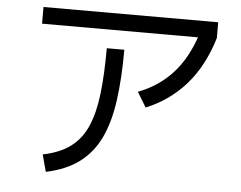

<svg xmlns="http://www.w3.org/2000/svg" viewBox="-53 -780 1105 880"><g transform="rotate(5 500.0 -340.0)"><path d="M618.7 -297.3 576.9 -366.3Q669.7 -401.2 733.8 -471Q797.8 -540.8 834.2 -652.2L851.6 -638.8H112.2V-715.6H916V-642.8Q876.7 -512.6 801.7 -427.1Q726.6 -341.6 618.7 -297.3ZM188.5 36.2 167.4 -42.2Q244.8 -57.7 293.9 -94.1Q343 -130.6 369.9 -192.1Q396.8 -253.6 407.2 -343.1Q417.6 -432.6 417.6 -552.6H498.3Q498.3 -421.1 484.3 -319.7Q470.4 -218.4 436.1 -146Q401.7 -73.6 341.4 -28.5Q281.2 16.6 188.5 36.2Z"/></g></svg>

Font: Murecho Thin
Style: Regular
Weight: 100
Designer: Neil Summerour
Foundry: Positype
Version: Version 1.010